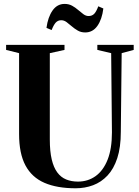

<svg xmlns="http://www.w3.org/2000/svg" viewBox="-20 -978 729 1006"><path d="M376.5 8.5Q279 8.5 213 -20Q147 -48.5 113.5 -111Q80 -173.5 80 -275.5V-699.5L12 -716.5V-743H318V-716.5L241 -699.5V-247Q241 -185 251 -142.8Q261 -100.5 280 -74.8Q299 -49 326.5 -37.8Q354 -26.5 388.5 -26.5Q440.5 -26.5 480.8 -55.2Q521 -84 543.8 -141.2Q566.5 -198.5 566.5 -284.5L562.5 -699.5L490 -716.5V-743H680.5V-716.5L617.5 -699.5L613 -287Q613 -206 594.5 -149.5Q576 -93 543.2 -58.2Q510.5 -23.5 467.8 -7.5Q425 8.5 376.5 8.5ZM426.5 -808Q404.5 -808 387.5 -817.8Q370.5 -827.5 356.2 -840Q342 -852.5 328.8 -862.2Q315.5 -872 301 -872Q283.5 -872 272.2 -859.8Q261 -847.5 250.5 -820.5L223.5 -832Q231 -888 255.2 -922.8Q279.5 -957.5 318.5 -957.5Q340.5 -957.5 357.8 -948Q375 -938.5 389.2 -926Q403.5 -913.5 416.8 -903.8Q430 -894 444 -894Q462 -894 473.2 -905.2Q484.5 -916.5 495 -945L521.5 -933.5Q514.5 -876.5 490.2 -842.2Q466 -808 426.5 -808Z"/></svg>

Font: Merriweather 120pt
Style: Bold
Weight: 700
Designer: Eben Sorkin
Foundry: Eben Sorkin
Version: Version 2.100